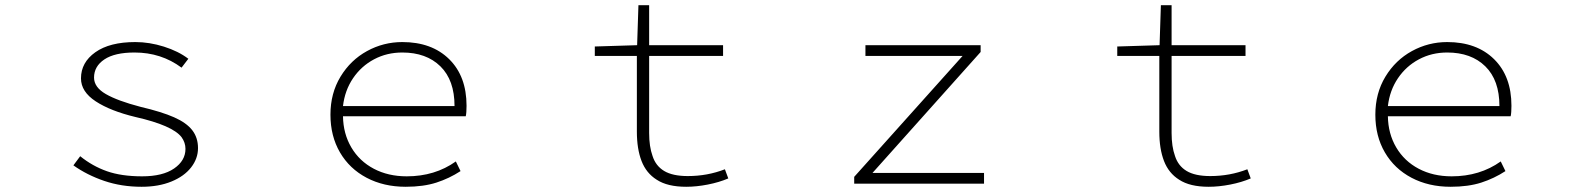

<svg xmlns="http://www.w3.org/2000/svg" viewBox="-20 -703 6040 735"><path d="M261 -70 287 -105Q334 -67 389.5 -47.5Q445 -28 524 -28Q603 -28 646.5 -58Q690 -88 690 -133Q690 -157 675 -178Q640 -223 499 -255Q403 -278 346.5 -315Q290 -352 290 -403Q290 -464 345 -503Q400 -542 498 -542Q552 -542 607.5 -524.5Q663 -507 701 -478L675 -444Q597 -502 495 -502Q419 -502 379.5 -475.5Q340 -449 340 -406Q340 -369 385 -343Q430 -317 518 -294Q599 -275 646.5 -254Q694 -233 716 -204.5Q738 -176 738 -136Q738 -96 711.5 -62Q685 -28 636 -8Q587 12 522 12Q445 12 379 -10.5Q313 -33 261 -70Z M1245 -264Q1245 -346 1283.5 -409.5Q1322 -473 1385 -507.5Q1448 -542 1520 -542Q1633 -542 1699.5 -476.5Q1766 -411 1766 -298Q1766 -271 1763 -258H1293Q1294 -191 1325 -138.5Q1356 -86 1411 -57Q1466 -28 1537 -28Q1645 -28 1725 -85L1743 -48Q1700 -20 1650.5 -4Q1601 12 1533 12Q1449 12 1383.5 -22.5Q1318 -57 1281.5 -119.5Q1245 -182 1245 -264ZM1520 -502Q1461 -502 1412 -476Q1363 -450 1331.5 -403.5Q1300 -357 1293 -297H1720Q1720 -396 1666 -449Q1612 -502 1520 -502Z M2494 -15Q2454 -40 2436 -86.5Q2418 -133 2418 -199V-489H2257V-525L2419 -530L2424 -683H2465V-530H2748V-489H2465V-194Q2465 -142 2478 -106Q2490 -68 2522.5 -48.5Q2555 -29 2613 -29Q2688 -29 2755 -55L2768 -20Q2733 -5 2689.5 3.5Q2646 12 2607 12Q2535 12 2494 -15Z M3250 -26 3665 -489H3293V-530H3734V-504L3320 -41H3747V0H3250Z M4494 -15Q4454 -40 4436 -86.5Q4418 -133 4418 -199V-489H4257V-525L4419 -530L4424 -683H4465V-530H4748V-489H4465V-194Q4465 -142 4478 -106Q4490 -68 4522.5 -48.5Q4555 -29 4613 -29Q4688 -29 4755 -55L4768 -20Q4733 -5 4689.5 3.5Q4646 12 4607 12Q4535 12 4494 -15Z M5245 -264Q5245 -346 5283.5 -409.5Q5322 -473 5385 -507.5Q5448 -542 5520 -542Q5633 -542 5699.5 -476.5Q5766 -411 5766 -298Q5766 -271 5763 -258H5293Q5294 -191 5325 -138.5Q5356 -86 5411 -57Q5466 -28 5537 -28Q5645 -28 5725 -85L5743 -48Q5700 -20 5650.5 -4Q5601 12 5533 12Q5449 12 5383.5 -22.5Q5318 -57 5281.5 -119.5Q5245 -182 5245 -264ZM5520 -502Q5461 -502 5412 -476Q5363 -450 5331.5 -403.5Q5300 -357 5293 -297H5720Q5720 -396 5666 -449Q5612 -502 5520 -502Z"/></svg>

Font: Merged Yaku Han JP ExtraLight
Style: Regular
Weight: 250
Designer: Ryoko NISHIZUKA 西塚涼子 (kana, bopomofo & ideographs); Paul D. Hunt (Latin, Greek & Cyrillic); Sandoll Communications 산돌커뮤니
Foundry: Adobe
Version: Version 2.004